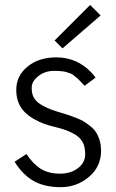

<svg xmlns="http://www.w3.org/2000/svg" viewBox="-20 -753 469 778"><path d="M201.2 -588.9 345.2 -732.9 387.7 -690.4 233.4 -557.1ZM39.1 -97.7 87.4 -128.9Q113.3 -88.9 145 -69.1Q176.8 -49.3 222.7 -49.3Q270.5 -49.3 300.3 -75.2Q325.2 -96.7 325.2 -127.9Q325.2 -159.2 314.5 -177.7Q303.7 -196.3 284.2 -208Q251.5 -226.6 216.1 -235.1Q180.7 -243.7 160.4 -250.7Q140.1 -257.8 118.7 -270Q97.2 -282.2 81.5 -297.4Q45.9 -332 45.9 -388.9Q45.9 -445.8 91.6 -483.2Q137.2 -520.5 208 -520.5Q291.5 -520.5 349.1 -460.4Q359.9 -449.2 367.2 -438.5L322.8 -405.3Q319.3 -408.7 309.1 -419.7Q298.8 -430.7 295.9 -433.6L283.2 -443.8Q274.4 -451.7 268.6 -454.1L252 -460Q236.3 -465.8 199.2 -465.8Q162.1 -465.8 135.3 -444.6Q108.4 -423.3 108.4 -397.9Q108.4 -372.6 117.2 -357.2Q126 -341.8 143.6 -330.6Q171.9 -313 209 -301.8Q246.1 -290.5 258.1 -286.6Q270 -282.7 290.3 -274.7Q310.5 -266.6 322 -259.3Q333.5 -252 348.1 -240Q362.8 -228 370.6 -214.8Q389.6 -181.6 389.6 -142.6Q389.6 -77.6 340.3 -36.1Q291 5.4 226.1 5.4Q161.1 5.4 116.9 -19.3Q72.8 -43.9 39.1 -97.7Z"/></svg>

Font: News Cycle
Style: Regular
Weight: 500
Version: Version 0.5.2